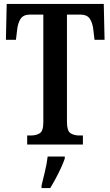

<svg xmlns="http://www.w3.org/2000/svg" viewBox="-20 -734 561 975"><path d="M118 0V-46H137Q164 -46 182 -57.5Q200 -69 200 -113V-660H133Q98 -660 84 -637.5Q70 -615 67 -582L61 -532H10L14 -714H507L511 -532H460L454 -582Q451 -615 437 -637.5Q423 -660 387 -660H320V-115Q320 -70 337.5 -58Q355 -46 382 -46H401V0ZM191 208Q199 176 208.5 136Q218 96 222 61H309V71Q302 92 289.5 119Q277 146 262.5 173Q248 200 235 221H191Z"/></svg>

Font: Noto Serif Devanagari ExtraCondensed SemiBold
Style: Regular
Weight: 600
Width: 2
Designer: Universal Thirst, Indian Type Foundry and the Monotype Design Team
Foundry: Monotype Imaging Inc.
Version: Version 2.004; ttfautohint (v1.8.4.7-5d5b)